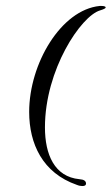

<svg xmlns="http://www.w3.org/2000/svg" viewBox="-20 -571 375 645"><path d="M257 54C265 54 269 51 269 46C269 37 262 32 247 31C163 23 131 -52 131 -143C131 -337 252 -517 316 -536C329 -540 335 -543 335 -546C335 -549 330 -551 321 -551H315C185 -538 78 -357 78 -195C78 -88 123 10 238 50C245 53 252 54 257 54Z"/></svg>

Font: Comforter
Style: Regular
Weight: 400
Designer: Robert E. Leuschke
Foundry: Robert E. Leuschke
Version: Version 1.013; ttfautohint (v1.8.3)